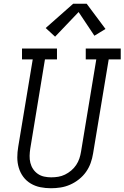

<svg xmlns="http://www.w3.org/2000/svg" viewBox="-20 -993 662 1021"><path d="M251 8Q222 8 194.5 2.5Q167 -3 143.5 -17Q120 -31 104 -52.5Q88 -74 80 -100.5Q72 -127 72 -155.5Q72 -184 77 -213L154 -677H97V-735H283V-677H219L141 -203Q138 -184 137.5 -164.5Q137 -145 141.5 -127Q146 -109 156 -94Q166 -79 181 -68.5Q196 -58 214.5 -54Q233 -50 252 -50Q271 -50 289.5 -53Q308 -56 325.5 -64.5Q343 -73 358.5 -86Q374 -99 385 -115.5Q396 -132 402 -150Q408 -168 411 -187L492 -677H436V-735H622V-677H558L475 -177Q471 -151 462 -126Q453 -101 437.5 -79Q422 -57 400 -39.5Q378 -22 353 -11Q328 0 302 4Q276 8 251 8ZM273 -798 223 -844 369 -973H441L541 -839L482 -803L398 -929Z"/></svg>

Font: Iosevka Slab LtExObl
Style: Regular
Weight: 300
Width: 7
Italic angle: -9°
Monospace: yes
Designer: Belleve Invis
Foundry: Belleve Invis
Version: Version 11.1.0; ttfautohint (v1.8.3)